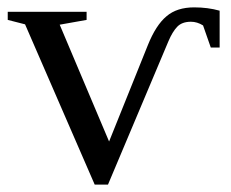

<svg xmlns="http://www.w3.org/2000/svg" viewBox="-20 -491 628 521"><path d="M552 -362 531 -422Q515 -432 498 -432Q474 -432 461 -418.5Q448 -405 437 -379L273 10H237L48 -425L1 -437V-459H215V-437L142 -424L276 -107L381 -368Q403 -423 432 -447Q460 -471 507 -471Q544 -471 576 -462V-362Z"/></svg>

Font: Libra Serif Modern
Style: Regular
Weight: 400
Designer: Stefan Peev, Context Ltd
Foundry: Stefan Peev, Context Ltd
Version: Version 1.000